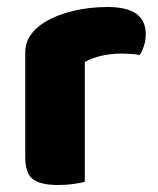

<svg xmlns="http://www.w3.org/2000/svg" viewBox="-20 -520 451 548"><path d="M222 -1Q211 2 190.5 5Q170 8 146 8Q96 8 74 -8.5Q52 -25 52 -72V-369Q52 -398 67 -419.5Q82 -441 108 -457Q143 -478 189.5 -489Q236 -500 287 -500Q396 -500 396 -423Q396 -405 391 -389.5Q386 -374 379 -363Q360 -367 324 -367Q298 -367 270.5 -361Q243 -355 222 -343Z"/></svg>

Font: Baloo Bhai 2 ExtraBold
Style: Regular
Weight: 800
Designer: Supriya Tembe, Noopur Datye and Ek Type
Foundry: Ek Type
Version: Version 1.640;PS 1.000;hotconv 16.6.51;makeotf.lib2.5.65220;